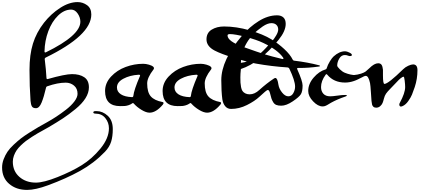

<svg xmlns="http://www.w3.org/2000/svg" viewBox="-188 -1018 4067 1842"><path d="M72 804Q-32 804 -100 746Q-168 688 -168 589Q-168 549 -153 509.5Q-138 470 -116.5 438Q-95 406 -56.5 370Q-18 334 13 310Q44 286 96 253Q148 220 178.5 202.5Q209 185 263 155Q308 130 351.5 101.5Q395 73 445 34.5Q495 -4 525.5 -44.5Q556 -85 556 -118Q556 -169 522 -197Q488 -225 442 -225Q365 -225 265 -190Q255 -187 254 -178Q233 -87 211 -34Q189 20 157 20Q128 20 118 2.5Q108 -15 105 -51Q95 -187 95 -347Q95 -493 128 -599.5Q161 -706 234 -800Q301 -885 388 -941.5Q475 -998 556 -998Q606 -998 647 -968.5Q688 -939 688 -879Q688 -679 249 -465Q240 -460 241 -451Q254 -348 258 -268Q260 -256 271 -260Q437 -307 503 -307Q576 -307 620.5 -277Q665 -247 665 -180Q665 -128 632 -75.5Q599 -23 536 28.5Q473 80 416 117.5Q359 155 279 202Q264 211 230 229.5Q196 248 173.5 261Q151 274 117.5 295.5Q84 317 61 334.5Q38 352 12.5 376.5Q-13 401 -28.5 424Q-44 447 -54.5 475.5Q-65 504 -65 533Q-65 624 -2 679Q61 734 156 734Q231 734 365 680.5Q499 627 594 568Q695 506 776 407Q857 308 857 213Q857 158 822.5 115Q788 72 728 72Q708 72 707 60Q708 49 726 48H739Q797 48 845.5 92.5Q894 137 894 221Q894 291 878 342Q862 393 819 438Q712 549 578.5 622.5Q445 696 274 759Q152 804 72 804ZM252 -516Q583 -678 583 -810Q583 -851 557 -888.5Q531 -926 495 -926Q428 -926 369 -868.5Q310 -811 275.5 -719Q241 -627 239 -525Q239 -511 252 -516Z M1224 -218Q1224 -133 1258.5 -93.5Q1293 -54 1372 -39Q1381 -38 1381 -29Q1381 -23 1374 -14Q1309 63 1247 63Q1214 63 1169.5 36Q1125 9 1095 -25Q1087 -33 1080 -26Q1063 -14 1043 -8Q1023 -2 1008.5 -1Q994 0 964 0Q820 0 820 -145Q820 -222 877.5 -283.5Q935 -345 1017.5 -375.5Q1100 -406 1186 -406Q1211 -406 1241 -397.5Q1271 -389 1284 -376Q1289 -371 1289 -363Q1289 -358 1285 -352Q1224 -273 1224 -218ZM934 -179Q934 -138 971.5 -113.5Q1009 -89 1079 -86Q1089 -86 1091 -97Q1097 -155 1155 -289Q1158 -295 1154 -298.5Q1150 -302 1141 -301Q1058 -296 996 -263Q934 -230 934 -179Z M1776 -218Q1776 -133 1810.5 -93.5Q1845 -54 1924 -39Q1933 -38 1933 -29Q1933 -23 1926 -14Q1861 63 1799 63Q1766 63 1721.5 36Q1677 9 1647 -25Q1639 -33 1632 -26Q1615 -14 1595 -8Q1575 -2 1560.5 -1Q1546 0 1516 0Q1372 0 1372 -145Q1372 -222 1429.5 -283.5Q1487 -345 1569.5 -375.5Q1652 -406 1738 -406Q1763 -406 1793 -397.5Q1823 -389 1836 -376Q1841 -371 1841 -363Q1841 -358 1837 -352Q1776 -273 1776 -218ZM1486 -179Q1486 -138 1523.5 -113.5Q1561 -89 1631 -86Q1641 -86 1643 -97Q1649 -155 1707 -289Q1710 -295 1706 -298.5Q1702 -302 1693 -301Q1610 -296 1548 -263Q1486 -230 1486 -179Z M2029 27Q1994 27 1972.5 1Q1951 -25 1945 -66Q1935 -142 1935 -249Q1935 -442 2134 -676Q2205 -760 2294 -815.5Q2383 -871 2470 -871Q2509 -871 2531 -850.5Q2553 -830 2553 -789Q2553 -720 2485 -636Q2306 -416 2123 -356Q2118 -309 2118 -276Q2118 -245 2119 -226Q2120 -207 2124.5 -183Q2129 -159 2138 -145.5Q2147 -132 2164.5 -122.5Q2182 -113 2207 -113Q2255 -113 2300 -155V-89Q2256 -48 2181.5 -10.5Q2107 27 2029 27ZM2123 -415Q2197 -424 2252.5 -461Q2308 -498 2364 -559Q2403 -601 2422.5 -623Q2442 -645 2461.5 -678Q2481 -711 2481 -735Q2481 -763 2463.5 -779.5Q2446 -796 2416 -796Q2379 -796 2332 -764Q2133 -628 2123 -415Z M2510 -4Q2481 -4 2462.5 -11.5Q2444 -19 2432.5 -38.5Q2421 -58 2416 -73.5Q2411 -89 2403 -122Q2395 -155 2381 -155Q2370 -155 2300 -89V-155Q2371 -219 2439 -264Q2448 -270 2454 -270Q2474 -270 2483 -206Q2489 -167 2518 -130.5Q2547 -94 2578 -94Q2609 -94 2626 -124.5Q2643 -155 2643 -187Q2643 -244 2587 -361Q2583 -369 2572 -371Q2417 -381 2267 -408Q2190 -422 2062 -461Q1934 -500 1871 -533Q1793 -574 1793 -640Q1793 -703 1842.5 -733.5Q1892 -764 1962 -764Q2079 -764 2207.5 -727Q2336 -690 2417 -640Q2481 -601 2538.5 -548Q2596 -495 2620 -446Q2624 -437 2634 -436Q2765 -420 2868 -393Q2877 -391 2880.5 -388Q2884 -385 2880.5 -382.5Q2877 -380 2867 -379Q2772 -366 2689 -366H2672Q2658 -366 2664 -353Q2715 -239 2715 -198Q2715 -141 2698.5 -114Q2682 -87 2621 -46Q2559 -4 2510 -4ZM2520 -452Q2528 -450 2530.5 -454Q2533 -458 2529 -464Q2477 -540 2338 -606Q2274 -637 2170 -664Q2066 -691 2018 -691Q1995 -691 1995 -678Q1995 -622 2145 -568Q2294 -515 2353 -496.5Q2412 -478 2520 -452Z M2907 3Q2862 3 2815.5 -46Q2769 -95 2769 -145Q2769 -213 2821 -273.5Q2873 -334 2935 -352Q2944 -354 2946 -363Q2956 -396 2977 -430Q2998 -464 3013 -477Q3067 -526 3123 -526Q3139 -526 3163.5 -514Q3188 -502 3188 -491Q3188 -480 3169 -480Q3161 -480 3151 -484Q3138 -490 3120 -490Q3087 -490 3067 -456.5Q3047 -423 3047 -389Q3047 -378 3071.5 -354Q3096 -330 3120 -320Q3176 -297 3230 -297Q3255 -297 3289 -303Q3306 -306 3306 -298Q3306 -291 3295 -284Q3205 -226 3123 -226Q3015 -226 2952 -301Q2944 -312 2936 -301Q2892 -241 2892 -183Q2892 -143 2914.5 -118.5Q2937 -94 2979 -94Q3003 -94 3048 -100.5Q3093 -107 3123 -107Q3140 -107 3139.5 -101.5Q3139 -96 3123 -91Q3049 -66 2989 -33Q2982 -29 2970.5 -22Q2959 -15 2953 -11.5Q2947 -8 2938.5 -4Q2930 0 2922.5 1.5Q2915 3 2907 3Z M3421 15Q3403 15 3393.5 5.5Q3384 -4 3381.5 -15Q3379 -26 3376 -50Q3375 -60 3370.5 -131Q3366 -202 3362 -221Q3347 -290 3322 -290Q3308 -290 3281 -274Q3243 -253 3200 -239V-297Q3245 -301 3276 -311.5Q3307 -322 3320 -332Q3333 -342 3355 -363Q3403 -411 3440 -411Q3463 -411 3473 -395.5Q3483 -380 3486 -348V-295Q3486 -213 3500 -213Q3536 -213 3680 -354Q3700 -374 3728.5 -387Q3757 -400 3775 -400Q3817 -400 3817 -345Q3817 -261 3791 -183Q3775 -137 3764.5 -110.5Q3754 -84 3729 -48.5Q3704 -13 3674 0Q3652 10 3645.5 -3.5Q3639 -17 3648 -32Q3699 -126 3699 -183Q3699 -206 3694.5 -244Q3690 -282 3684 -282Q3674 -282 3655.5 -267Q3637 -252 3626 -239Q3599 -209 3558 -168Q3529 -139 3515.5 -119.5Q3502 -100 3495 -71Q3489 -46 3482 -29.5Q3475 -13 3459 1Q3443 15 3421 15Z"/></svg>

Font: Joscelyn
Style: Regular
Weight: 400
Designer: Peter S. Baker
Version: Version 1.012